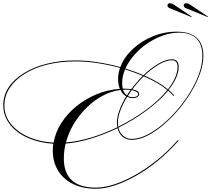

<svg xmlns="http://www.w3.org/2000/svg" viewBox="-180 -994 1300 1182"><path d="M410 161Q464 161 527 140Q590 119 656.5 81Q723 43 787 -8.5Q851 -60 905 -121L913 -130H921L913 -121Q857 -58 792.5 -5Q728 48 660.5 86.5Q593 125 529 146.5Q465 168 410 168Q330 168 270.5 139Q211 110 178 57Q145 4 145 -66Q145 -87 148 -109Q59 -115 -11 -146.5Q-81 -178 -120.5 -230Q-160 -282 -160 -346Q-160 -406 -127 -456Q-94 -506 -33.5 -543.5Q27 -581 108 -601.5Q189 -622 285 -622Q350 -622 421 -611Q492 -600 561 -581Q583 -641 635.5 -690.5Q688 -740 759 -769.5Q830 -799 907 -799Q1072 -799 1072 -649Q1072 -599 1051.5 -541.5Q1031 -484 996 -426Q961 -368 916 -315.5Q871 -263 822 -222Q773 -181 724 -157Q675 -133 632 -133Q598 -133 575 -152Q552 -171 544 -205Q465 -167 382.5 -141.5Q300 -116 224 -110Q213 -64 213 -19Q213 161 410 161ZM888 -403Q875 -419 855 -436Q804 -374 723.5 -314.5Q643 -255 549 -208Q557 -176 578.5 -157.5Q600 -139 631 -139Q674 -139 722 -162.5Q770 -186 819 -226.5Q868 -267 912.5 -319Q957 -371 991.5 -428Q1026 -485 1046 -542Q1066 -599 1066 -649Q1066 -720 1029.5 -756.5Q993 -793 922 -793Q872 -793 822 -775Q772 -757 727 -726.5Q682 -696 647 -656Q612 -616 592 -572Q651 -554 703 -531Q748 -574 794.5 -601.5Q841 -629 879 -629Q920 -629 920 -582Q920 -549 903.5 -513Q887 -477 858 -441Q879 -423 892 -406ZM879 -623Q842 -623 797.5 -596.5Q753 -570 709 -529Q753 -510 789.5 -488.5Q826 -467 854 -444Q882 -480 897.5 -515Q913 -550 913 -582Q913 -623 879 -623ZM-153 -344Q-153 -282 -114 -232.5Q-75 -183 -6.5 -152Q62 -121 150 -116Q161 -180 198 -237.5Q235 -295 291 -340.5Q347 -386 415.5 -414Q484 -442 558 -447Q547 -474 547 -508Q547 -542 559 -576Q493 -594 423.5 -605Q354 -616 286 -616Q190 -616 110 -596Q30 -576 -29 -539Q-88 -502 -120.5 -452.5Q-153 -403 -153 -344ZM585 -448Q609 -448 628 -445Q661 -489 699 -527Q647 -549 590 -567Q572 -524 572 -483Q572 -463 576 -448Q580 -448 585 -448ZM546 -239Q546 -226 548 -214Q641 -260 721 -319Q801 -378 850 -440Q796 -485 705 -524Q667 -488 635 -444Q677 -436 677 -415Q677 -405 666 -397.5Q655 -390 638 -390Q619 -390 603 -398Q577 -356 561.5 -315Q546 -274 546 -239ZM595 -442Q586 -442 577 -441Q585 -418 601 -407Q612 -423 624 -440Q610 -442 595 -442ZM540 -240Q540 -275 555.5 -316.5Q571 -358 597 -401Q575 -413 562 -440Q505 -433 452 -404.5Q399 -376 354 -332Q309 -288 275.5 -233Q242 -178 226 -117Q302 -123 383.5 -148Q465 -173 543 -211Q540 -225 540 -240ZM671 -414Q671 -422 660 -429Q649 -436 631 -439Q618 -421 607 -403Q620 -396 639 -396Q653 -396 662 -401.5Q671 -407 671 -414ZM1098 -889 966 -943Q951 -949 951 -960Q951 -974 967 -974Q977 -974 988 -967L1100 -892ZM998 -889 866 -943Q851 -949 851 -960Q851 -974 867 -974Q877 -974 888 -967L1000 -892Z"/></svg>

Font: Ballet 72pt
Style: Regular
Weight: 400
Designer: Maximiliano R. Sproviero
Foundry: Omnibus-Type
Version: Version 1.100; ttfautohint (v1.8.3)